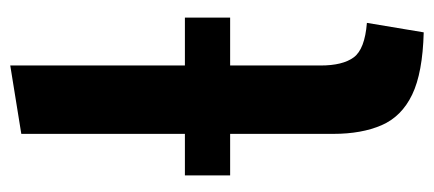

<svg xmlns="http://www.w3.org/2000/svg" viewBox="-250 -566 826 365"><g transform="rotate(-90 162.5 -383.0)"><path d="M284 10Q207 8 165.5 -12Q124 -32 107.5 -70Q91 -108 91 -162V-358H12V-444H91V-755L221 -776V-444H312V-358H221V-186Q221 -144 236.5 -123Q252 -102 302 -98Z"/></g></svg>

Font: Ubuntu Sans
Style: Bold
Weight: 700
Designer: Dalton Maag Ltd
Foundry: Dalton Maag Ltd
Version: Version 1.006; ttfautohint (v1.8.4.7-5d5b)